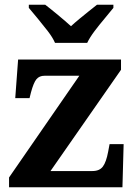

<svg xmlns="http://www.w3.org/2000/svg" viewBox="-20 -786 569 806"><path d="M18 0V-41L313 -468H167Q145 -468 133 -453.5Q121 -439 110 -398L104 -374H44L56 -536H488V-493L192 -68H368Q398 -68 412 -87Q426 -106 434 -149L440 -181H499L494 0ZM211 -606Q201 -629 180.5 -655.5Q160 -682 138.5 -708Q117 -734 101 -753V-766H170Q191 -750 223.5 -723Q256 -696 278 -676Q293 -690 313 -706.5Q333 -723 353 -739Q373 -755 387 -766H456V-753Q441 -734 419 -708Q397 -682 377 -655.5Q357 -629 346 -606Z"/></svg>

Font: Noto Serif Vithkuqi
Style: Regular
Weight: 400
Version: Version 1.005